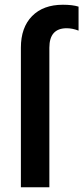

<svg xmlns="http://www.w3.org/2000/svg" viewBox="-20 -789 351 809"><path d="M311 -761V-660Q285 -670 261 -670Q188 -670 188 -588V0H68V-588Q68 -673 115 -721Q162 -769 245 -769Q286 -769 311 -761Z"/></svg>

Font: Hind Semibold
Style: Regular
Weight: 600
Designer: Manushi Parikh, Satya Rajpurohit
Foundry: Indian Type Foundry
Version: Version 1.201;PS 1.0;hotconv 1.0.78;makeotf.lib2.5.61930; tt